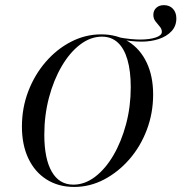

<svg xmlns="http://www.w3.org/2000/svg" viewBox="-20 -716 706 747"><path d="M530.6 -554Q511.3 -554 488.7 -556.5Q466.1 -558.9 443.5 -563.7L437.1 -571.8Q466.1 -566.1 488.3 -564.1Q510.5 -562.1 525 -562.1Q562.1 -562.1 585.9 -570.2Q609.7 -578.2 609.7 -591.9Q609.7 -603.2 601.6 -612.5Q593.5 -621.8 585.1 -632.7Q576.6 -643.5 576.6 -658.1Q576.6 -675 587.9 -685.5Q599.2 -696 617.7 -696Q639.5 -696 652.8 -681.9Q666.1 -667.7 666.1 -644.4Q666.1 -614.5 647.2 -594.4Q628.2 -574.2 597.6 -564.1Q566.9 -554 530.6 -554ZM268.5 11.3Q207.3 11.3 161.3 -17.7Q115.3 -46.8 90.3 -99.6Q65.3 -152.4 65.3 -223.4Q65.3 -296 89.9 -360.5Q114.5 -425 157.7 -475Q200.8 -525 256.5 -553.6Q312.1 -582.3 373.4 -582.3Q435.5 -582.3 480.6 -553.6Q525.8 -525 550.8 -472.2Q575.8 -419.4 575.8 -348.4Q575.8 -275.8 551.2 -210.9Q526.6 -146 483.5 -96.4Q440.3 -46.8 385.1 -17.7Q329.8 11.3 268.5 11.3ZM265.3 2.4Q309.7 2.4 350 -28.2Q390.3 -58.9 421.4 -112.1Q452.4 -165.3 470.6 -233.5Q488.7 -301.6 488.7 -376.6Q488.7 -439.5 475.8 -483.9Q462.9 -528.2 437.9 -550.8Q412.9 -573.4 376.6 -573.4Q332.3 -573.4 291.9 -542.7Q251.6 -512.1 220.2 -458.5Q188.7 -404.8 170.6 -336.3Q152.4 -267.7 152.4 -191.9Q152.4 -98.4 181.5 -48Q210.5 2.4 265.3 2.4Z"/></svg>

Font: Playfair 144pt SemiCondensed
Style: Italic
Weight: 400
Width: 4
Italic angle: -15.6°
Designer: Claus Eggers Sørensen
Foundry: Claus Eggers Sørensen
Version: Version 2.203